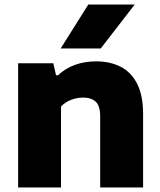

<svg xmlns="http://www.w3.org/2000/svg" viewBox="-20 -828 708 848"><path d="M60 0V-548.5H215.5L227.5 -495.5H236Q302 -557 405.5 -557Q465.5 -557 512.2 -533.5Q559 -510 585.5 -458.5Q612 -407 612 -324V0H422.5V-313Q422.5 -360.5 402.8 -378.8Q383 -397 347.5 -397Q320 -397 293.8 -387Q267.5 -377 249.5 -357.5V0ZM248 -614 370 -808H575L425 -614Z"/></svg>

Font: Encode Sans Semi Expanded ExtraBold
Style: Regular
Weight: 800
Width: 6
Designer: Multiple Designers
Foundry: Impallari Type
Version: Version 3.000; ttfautohint (v1.8.3) -l 8 -r 50 -G 200 -x 14 